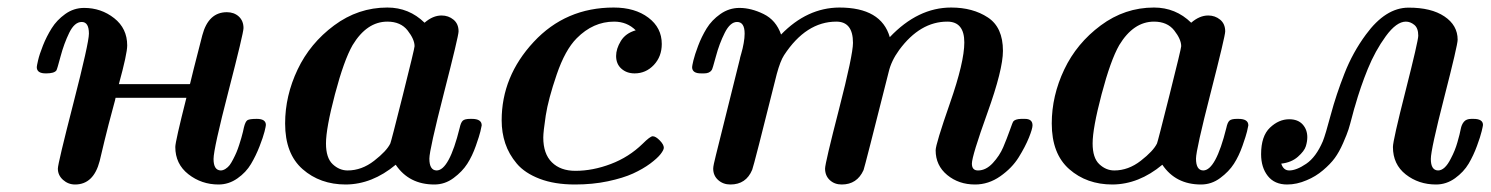

<svg xmlns="http://www.w3.org/2000/svg" viewBox="-20 -476 3936 507"><path d="M77.1 -298.8Q77.1 -301.8 80.6 -316.9Q84 -332 93.5 -356Q103 -379.9 116.5 -401.4Q129.9 -422.9 152.3 -439Q174.8 -455.1 202.1 -455.1Q247.1 -455.1 281.5 -428Q315.9 -400.9 315.9 -356Q315.9 -334 293.9 -253.9H481L481.9 -254.9Q484.9 -269 514.2 -382.8Q530.3 -443.8 579.1 -443.8Q598.1 -443.8 610.6 -432.4Q623 -420.9 623 -401.9Q623 -388.7 583.5 -235.8Q543.9 -83 543.9 -56.2Q543.9 -26.4 563 -25.9Q568.8 -25.9 575.4 -30Q582 -34.2 586.4 -40Q590.8 -45.9 595.9 -55.9Q601.1 -65.9 604.5 -74Q607.9 -82 611.6 -93.5Q615.2 -105 617.2 -111.6Q619.1 -118.2 621.6 -128.2Q624 -138.2 624 -139.2Q627.9 -155.3 633.5 -158.7Q639.2 -162.1 658.2 -162.1Q682.1 -162.1 682.1 -146Q682.1 -143.1 678.5 -128.4Q674.8 -113.8 665.3 -89.4Q655.8 -64.9 642.8 -43Q629.9 -21 606.9 -4.9Q584 11.2 557.1 11.2Q512.2 11.2 477.5 -15.9Q442.9 -43 442.9 -87.9Q442.9 -102.1 472.2 -217.8H285.2Q284.2 -211.9 280.5 -199Q276.9 -186 266.8 -147.5Q256.8 -108.9 243.2 -50.8Q227.1 11.2 178.2 11.2Q160.2 11.2 146.5 -1Q132.8 -13.2 132.8 -30.8Q132.8 -43.9 173.8 -203.4Q214.8 -362.8 214.8 -387.2Q214.8 -418 195.8 -418Q176.8 -418 162.8 -389.4Q148.9 -360.8 139.9 -326.9Q130.9 -293 128.9 -290Q123 -282.2 102.1 -282.2Q77.1 -281.7 77.1 -298.8Z M732.9 -149.9Q732.9 -223.1 765.9 -292.5Q798.8 -361.8 862.3 -408.9Q925.8 -456.1 1002.9 -456.1Q1060.1 -456.1 1101.1 -416Q1123 -435.1 1146 -435.1Q1164.1 -435.1 1177.5 -424.1Q1190.9 -413.1 1190.9 -393.1Q1190.9 -380.9 1152.3 -230.5Q1113.8 -80.1 1113.8 -57.1Q1113.8 -26.4 1132.8 -25.9Q1166 -25.9 1193.8 -138.2Q1196.8 -152.3 1201.9 -157.2Q1207 -162.1 1221.7 -162.1H1226.1Q1252 -162.1 1252 -145Q1251 -139.2 1248.5 -128.7Q1246.1 -118.2 1236.6 -91.1Q1227.1 -64 1213.9 -43.5Q1200.7 -22.9 1177.7 -5.9Q1154.8 11.2 1127 11.2Q1060.1 11.2 1024.9 -41Q962.9 10.7 893.1 11.2Q825.2 11.2 779.1 -29.3Q732.9 -69.8 732.9 -149.9ZM840.8 -97.2Q840.8 -59.1 858.4 -42.5Q876 -25.9 897.9 -25.9Q935.1 -25.9 968 -51.5Q1001 -77.1 1010.7 -97.2Q1012.7 -101.1 1043.7 -224.6Q1074.7 -348.1 1074.7 -354Q1074.7 -372.1 1056.4 -395.5Q1038.1 -418.9 1002.9 -418.9Q948.7 -418.9 911.1 -356.9Q888.2 -316.9 864.5 -227.1Q840.8 -137.2 840.8 -97.2Z M1304.7 -158.2Q1304.7 -274.4 1389.2 -365.2Q1473.6 -456.1 1600.6 -456.1Q1656.7 -456.1 1692.1 -429.4Q1727.5 -402.8 1727.5 -359.9Q1727.5 -326.7 1706.5 -304.4Q1685.5 -282.2 1655.8 -282.2Q1634.8 -282.2 1620.8 -294.7Q1606.9 -307.1 1606.9 -328.1Q1606.9 -347.2 1619.4 -367.7Q1631.8 -388.2 1658.7 -396Q1635.7 -418.9 1601.6 -418.9Q1546.4 -418.9 1502.9 -375Q1472.2 -344.2 1450 -279.1Q1427.7 -213.9 1421.1 -170.9Q1414.6 -127.9 1414.6 -112.8Q1414.6 -69.8 1437.3 -47.4Q1460 -24.9 1499.5 -24.9Q1545.4 -24.9 1593 -43Q1640.6 -61 1676.8 -96.2Q1696.8 -116.2 1703.6 -116.2Q1711.4 -116.2 1722.2 -105.2Q1732.9 -94.2 1732.9 -85.9Q1732.9 -80.1 1724.4 -69.1Q1715.8 -58.1 1696.8 -43.9Q1677.7 -29.8 1651.6 -17.8Q1625.5 -5.9 1585.2 2.7Q1544.9 11.2 1498.5 11.2Q1444.3 11.2 1405 -3.9Q1365.7 -19 1344.7 -43.9Q1323.7 -68.8 1314.2 -97.4Q1304.7 -126 1304.7 -158.2Z M1807.6 -298.8Q1807.6 -301.8 1811 -316.4Q1814.5 -331.1 1823.5 -355Q1832.5 -378.9 1845.9 -400.9Q1859.4 -422.9 1882.3 -439Q1905.3 -455.1 1932.6 -455.1Q1963.4 -455.1 1996.3 -439Q2029.3 -422.9 2042.5 -384.8Q2111.3 -455.6 2196.3 -456.1Q2307.1 -456.1 2329.6 -377.9Q2403.8 -456.1 2491.7 -456.1Q2548.8 -456.1 2588.6 -429.9Q2628.4 -403.8 2628.4 -341.8Q2628.4 -292 2587.4 -178Q2546.4 -64 2546.4 -43.9Q2546.4 -25.9 2562.5 -25.9Q2583.5 -25.9 2601.6 -45.4Q2619.6 -64.9 2629.2 -87.4Q2638.7 -109.9 2646.5 -131.8Q2654.3 -153.8 2655.3 -154.8Q2660.2 -161.6 2676.3 -162.1H2686.5Q2706.5 -162.1 2706.5 -145Q2706.5 -136.2 2697 -112.5Q2687.5 -88.9 2669.9 -60.5Q2652.3 -32.2 2621.3 -10.5Q2590.3 11.2 2554.7 11.2Q2511.7 11.2 2481.2 -13.9Q2450.7 -39.1 2450.7 -79.1Q2450.7 -95.2 2488.5 -203.6Q2526.4 -312 2526.4 -363.8Q2526.4 -418.9 2481.4 -418.9Q2409.7 -418.9 2354.5 -344.2Q2333.5 -315.4 2326.7 -286.1Q2262.7 -32.2 2260.3 -26.9Q2243.2 11.2 2202.6 11.2Q2183.6 11.2 2171.1 -0.5Q2158.7 -12.2 2158.7 -30.8Q2158.7 -44.9 2195.6 -188Q2232.4 -331.1 2232.4 -362.8Q2232.4 -418.9 2188.5 -418.9Q2108.4 -418.9 2050.3 -330.1Q2040.5 -314.9 2031.2 -280.8Q1970.2 -36.6 1966.3 -27.8Q1950.2 11.2 1908.7 11.2Q1889.6 11.2 1876.5 -0.5Q1863.3 -12.2 1863.3 -30.8Q1863.3 -38.6 1870.6 -66.9L1933.6 -319.8Q1933.6 -321.8 1937.5 -335Q1941.4 -348.1 1943.8 -362.1Q1946.3 -376 1946.3 -387.2Q1946.3 -418 1926.3 -418Q1908.2 -418 1893.8 -389.4Q1879.4 -360.8 1870.4 -326.9Q1861.3 -293 1859.4 -291Q1853.5 -282.2 1839.4 -282.2H1832.5Q1807.6 -281.7 1807.6 -298.8Z M2757.3 -149.9Q2757.3 -223.1 2790.3 -292.5Q2823.2 -361.8 2886.7 -408.9Q2950.2 -456.1 3027.3 -456.1Q3084.5 -456.1 3125.5 -416Q3147.5 -435.1 3170.4 -435.1Q3188.5 -435.1 3201.9 -424.1Q3215.3 -413.1 3215.3 -393.1Q3215.3 -380.9 3176.8 -230.5Q3138.2 -80.1 3138.2 -57.1Q3138.2 -26.4 3157.2 -25.9Q3190.4 -25.9 3218.3 -138.2Q3221.2 -152.3 3226.3 -157.2Q3231.4 -162.1 3246.1 -162.1H3250.5Q3276.4 -162.1 3276.4 -145Q3275.4 -139.2 3272.9 -128.7Q3270.5 -118.2 3261 -91.1Q3251.5 -64 3238.3 -43.5Q3225.1 -22.9 3202.1 -5.9Q3179.2 11.2 3151.4 11.2Q3084.5 11.2 3049.3 -41Q2987.3 10.7 2917.5 11.2Q2849.6 11.2 2803.5 -29.3Q2757.3 -69.8 2757.3 -149.9ZM2865.2 -97.2Q2865.2 -59.1 2882.8 -42.5Q2900.4 -25.9 2922.4 -25.9Q2959.5 -25.9 2992.4 -51.5Q3025.4 -77.1 3035.2 -97.2Q3037.1 -101.1 3068.1 -224.6Q3099.1 -348.1 3099.1 -354Q3099.1 -372.1 3080.8 -395.5Q3062.5 -418.9 3027.3 -418.9Q2973.1 -418.9 2935.5 -356.9Q2912.6 -316.9 2888.9 -227.1Q2865.2 -137.2 2865.2 -97.2Z M3310.1 -68.8Q3310.1 -116.7 3333.5 -138.9Q3356.9 -161.1 3384.3 -161.1Q3407.2 -161.1 3419.7 -147.5Q3432.1 -133.8 3432.1 -113.8Q3432.1 -102.5 3428.2 -89.8Q3424.3 -77.1 3407.2 -62Q3390.1 -46.9 3363.3 -43.9Q3369.1 -25.9 3384.3 -25.9Q3403.3 -25.9 3429.2 -43.5Q3455.1 -61 3473.1 -103Q3480 -120.1 3494.1 -173.1Q3508.3 -226.1 3530.3 -282Q3552.2 -337.9 3586.9 -384.8Q3638.7 -455.6 3699 -455.8Q3759.3 -456.1 3794.2 -432.6Q3829.1 -409.2 3829.1 -371.1Q3829.1 -356.9 3793.7 -219Q3758.3 -81.1 3758.3 -56.2Q3758.3 -26.4 3777.3 -25.9Q3795.4 -25.9 3811 -57.1Q3822.3 -78.1 3828.6 -100.6Q3835 -123 3837.2 -135Q3839.4 -147 3845.7 -154.5Q3852.1 -162.1 3865.2 -162.1H3871.1Q3896 -162.1 3896 -146Q3896 -144 3892.6 -129.6Q3889.2 -115.2 3880.1 -90.6Q3871.1 -65.9 3858.2 -43.9Q3845.2 -22 3822.3 -5.4Q3799.3 11.2 3772 11.2Q3726.1 11.2 3692.1 -15.4Q3658.2 -42 3658.2 -87.9Q3658.2 -105 3691.7 -236.6Q3725.1 -368.2 3725.1 -381.8Q3725.1 -401.9 3714.6 -410.4Q3704.1 -418.9 3692.4 -418.9Q3667.5 -418.9 3639.4 -380.4Q3611.3 -341.8 3591.8 -293.9Q3572.3 -246.1 3558.1 -195.8Q3557.1 -193.8 3551 -170.4Q3544.9 -147 3541 -134.5Q3537.1 -122.1 3526.6 -98.1Q3516.1 -74.2 3504.6 -58.6Q3493.2 -43 3473.6 -26.4Q3454.1 -9.8 3430.2 0Q3404.3 11.2 3378.9 11.2Q3345.7 11.2 3327.9 -11.2Q3310.1 -33.7 3310.1 -68.8Z"/></svg>

Font: CMU Serif
Style: BoldItalic
Weight: 700
Italic angle: -14.04°
Version: Version 0.7.0